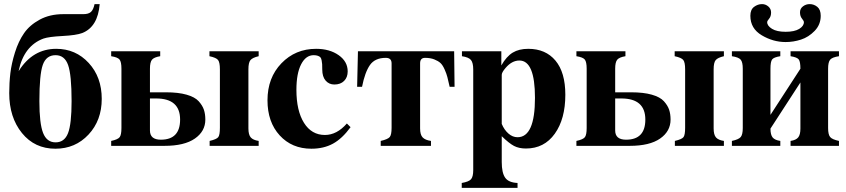

<svg xmlns="http://www.w3.org/2000/svg" viewBox="-20 -711 4123 936"><path d="M441 -691H466Q457 -580 381 -550Q352 -539 285 -535.5Q218 -532 192 -523Q97 -488 71 -366H72Q140 -473 254 -473Q349 -473 412.5 -404Q476 -335 476 -229Q476 -124 411.5 -55Q347 14 250 14Q149 14 87 -62.5Q25 -139 25 -257Q25 -307 30.5 -354Q36 -401 53 -455.5Q70 -510 97.5 -549.5Q125 -589 174 -615.5Q223 -642 288 -642H386Q411 -642 423 -652.5Q435 -663 441 -691ZM251 -442Q205 -442 188.5 -394.5Q172 -347 172 -218Q172 -109 190 -63Q208 -17 251 -17Q294 -17 311.5 -61.5Q329 -106 329 -218Q329 -346 312 -394Q295 -442 251 -442Z M711 -376V-261H789Q849 -261 889.5 -249.5Q930 -238 948.5 -217.5Q967 -197 974 -176Q981 -155 981 -128Q981 -71 930 -35.5Q879 0 782 0H522V-24Q555 -31 563.5 -42.5Q572 -54 572 -87V-376Q572 -409 563 -420.5Q554 -432 522 -437V-461H761V-437Q731 -432 721 -420Q711 -408 711 -376ZM711 -231V-75Q711 -30 764 -30Q858 -30 858 -128Q858 -231 741 -231ZM1191 -373V-85Q1191 -54 1202.5 -41Q1214 -28 1241 -24V0H1002V-24Q1036 -32 1044 -42.5Q1052 -53 1052 -88V-373Q1052 -407 1043 -418.5Q1034 -430 1001 -437V-461H1241V-437Q1211 -430 1201 -418Q1191 -406 1191 -373Z M1671 -109 1689 -91Q1648 -35 1603 -10.5Q1558 14 1498 14Q1403 14 1343.5 -51Q1284 -116 1284 -222Q1284 -332 1352 -402.5Q1420 -473 1521 -473Q1587 -473 1631 -442Q1675 -411 1675 -363Q1675 -334 1657.5 -316.5Q1640 -299 1610 -299Q1584 -299 1567.5 -318Q1551 -337 1551 -372Q1551 -390 1550.5 -398Q1550 -406 1548 -416.5Q1546 -427 1542 -431.5Q1538 -436 1529.5 -439Q1521 -442 1509 -442Q1471 -442 1448 -397.5Q1425 -353 1425 -273Q1425 -171 1462 -112Q1499 -53 1564 -53Q1622 -53 1671 -109Z M2028 -402V-85Q2028 -54 2040.5 -41Q2053 -28 2081 -24V0H1836V-24Q1871 -32 1880 -43Q1889 -54 1889 -88V-402Q1889 -429 1861 -429Q1808 -429 1783.5 -394Q1759 -359 1745 -288H1721L1725 -461H2194L2196 -288H2172Q2165 -319 2161 -335Q2157 -351 2147.5 -372.5Q2138 -394 2127 -404Q2116 -414 2097 -421.5Q2078 -429 2052 -429Q2028 -429 2028 -402Z M2424 -461V-392Q2449 -436 2479.5 -454.5Q2510 -473 2555 -473Q2640 -473 2688 -415.5Q2736 -358 2736 -249Q2736 -131 2684.5 -59Q2633 13 2544 13Q2510 13 2486 0.5Q2462 -12 2426 -47V79Q2426 131 2442.5 155Q2459 179 2503 181V205H2231V181Q2266 175 2276.5 162.5Q2287 150 2287 118V-372Q2287 -405 2276 -418.5Q2265 -432 2232 -437V-461ZM2426 -346V-107Q2438 -78 2458.5 -60Q2479 -42 2503 -42Q2588 -42 2588 -234Q2588 -416 2512 -416Q2475 -416 2444 -379Q2426 -358 2426 -346Z M2979 -376V-261H3057Q3117 -261 3157.5 -249.5Q3198 -238 3216.5 -217.5Q3235 -197 3242 -176Q3249 -155 3249 -128Q3249 -71 3198 -35.5Q3147 0 3050 0H2790V-24Q2823 -31 2831.5 -42.5Q2840 -54 2840 -87V-376Q2840 -409 2831 -420.5Q2822 -432 2790 -437V-461H3029V-437Q2999 -432 2989 -420Q2979 -408 2979 -376ZM2979 -231V-75Q2979 -30 3032 -30Q3126 -30 3126 -128Q3126 -231 3009 -231ZM3459 -373V-85Q3459 -54 3470.5 -41Q3482 -28 3509 -24V0H3270V-24Q3304 -32 3312 -42.5Q3320 -53 3320 -88V-373Q3320 -407 3311 -418.5Q3302 -430 3269 -437V-461H3509V-437Q3479 -430 3469 -418Q3459 -406 3459 -373Z M3638 -634Q3638 -664 3656 -677.5Q3674 -691 3695 -691Q3712 -691 3725.5 -679.5Q3739 -668 3739 -650Q3739 -631 3729.5 -620Q3720 -609 3720 -603Q3720 -585 3743.5 -570.5Q3767 -556 3810 -556Q3853 -556 3876 -570Q3899 -584 3899 -603Q3899 -609 3889.5 -620.5Q3880 -632 3880 -651Q3880 -669 3894.5 -680Q3909 -691 3927 -691Q3948 -691 3964.5 -677.5Q3981 -664 3981 -634Q3981 -591 3951.5 -560.5Q3922 -530 3885 -518Q3848 -506 3810 -506Q3749 -506 3693.5 -539Q3638 -572 3638 -634ZM3882 -84V-309L3736 -84Q3736 -54 3746.5 -41Q3757 -28 3784 -24V0H3548V-24Q3581 -31 3591 -43Q3601 -55 3601 -87V-376Q3601 -408 3591 -420Q3581 -432 3548 -437V-461H3784V-437Q3752 -432 3744 -421Q3736 -410 3736 -376V-151L3882 -376Q3882 -410 3874 -421Q3866 -432 3834 -437V-461H4070V-437Q4037 -432 4027 -420Q4017 -408 4017 -376V-87Q4017 -55 4027 -43Q4037 -31 4070 -24V0H3834V-24Q3861 -28 3871.5 -41.5Q3882 -55 3882 -84Z"/></svg>

Font: STIX MathJax Alphabets
Style: Bold
Weight: 700
Designer: MicroPress Inc., with final additions and corrections provided by Coen Hoffman, Elsevier (retired)
Version: Version 1.1.1